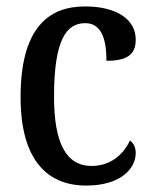

<svg xmlns="http://www.w3.org/2000/svg" viewBox="-20 -567 476 597"><path d="M248 10C359 10 402 -46 402 -91C402 -110 395 -122 384 -130C364 -87 324 -51 265 -51C184 -51 148 -125 148 -266C148 -443 186 -495 245 -495C297 -495 311 -442 311 -378C378 -378 402 -399 402 -444C402 -508 341 -547 244 -547C131 -547 44 -480 44 -265C44 -68 128 10 248 10Z"/></svg>

Font: Noto Serif Devanagari Condensed Medium
Style: Regular
Weight: 500
Width: 3
Designer: Universal Thirst, Indian Type Foundry and the Monotype Design Team
Foundry: Monotype Imaging Inc.
Version: Version 2.004